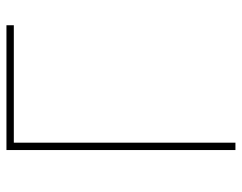

<svg xmlns="http://www.w3.org/2000/svg" viewBox="-99 -669 768 610"><g transform="rotate(-90 285.0 -364.0)"><path d="M509.8 -727.5V-704.1H136.7V0H113.3V-727.5Z"/></g></svg>

Font: Inter Tight Thin
Style: Regular
Weight: 250
Designer: Rasmus Andersson
Foundry: rsms
Version: Version 3.004